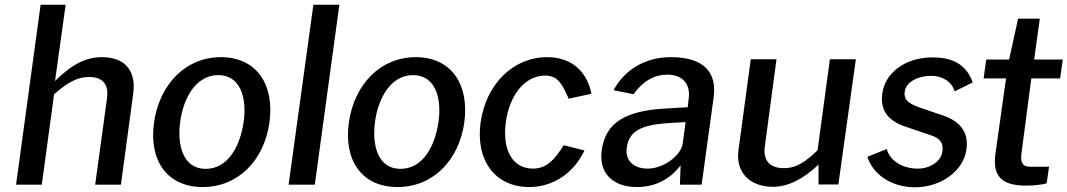

<svg xmlns="http://www.w3.org/2000/svg" viewBox="-20 -782 4520 813"><path d="M157 0 209 -383C266 -432 306 -456 357 -456C418 -456 441 -422 433 -365L383 0H492L544 -385C557 -480 512 -540 411 -540C346 -540 284 -510 213 -439L258 -762H152L48 0Z M838 10C989 10 1098 -103 1121 -263C1143 -425 1066 -540 915 -540C768 -540 655 -427 632 -262C610 -102 688 10 838 10ZM851 -67C757 -67 729 -163 743 -267C757 -369 811 -464 904 -464C997 -464 1026 -370 1012 -267C997 -162 945 -67 851 -67Z M1313 0 1417 -762H1307L1202 0Z M1663 10C1814 10 1923 -103 1946 -263C1968 -425 1891 -540 1740 -540C1593 -540 1480 -427 1457 -262C1435 -102 1513 10 1663 10ZM1676 -67C1582 -67 1554 -163 1568 -267C1582 -369 1636 -464 1729 -464C1822 -464 1851 -370 1837 -267C1822 -162 1770 -67 1676 -67Z M2297 -540C2153 -540 2038 -426 2015 -263C1993 -101 2078 10 2221 10C2331 10 2414 -58 2455 -145L2367 -167C2332 -112 2298 -68 2237 -68C2150 -68 2106 -147 2122 -265C2138 -381 2203 -462 2289 -462C2345 -462 2363 -420 2388 -364L2484 -385C2469 -468 2410 -540 2297 -540Z M2677 10C2751 10 2815 -20 2862 -82L2859 0H2951L3002 -371C3016 -474 2962 -540 2821 -540C2709 -540 2623 -484 2578 -400L2663 -383C2704 -441 2754 -466 2805 -466C2871 -466 2905 -426 2896 -363L2892 -328L2808 -323C2628 -315 2544 -263 2528 -146C2514 -47 2577 10 2677 10ZM2723 -68C2664 -68 2626 -101 2634 -157C2644 -234 2708 -254 2813 -261L2883 -265L2871 -175C2863 -120 2786 -68 2723 -68Z M3250 9C3251 9 3252 9 3253 9C3316 9 3379 -22 3446 -85V-1H3530L3604 -531H3494L3442 -146C3392 -98 3354 -70 3299 -70C3235 -70 3210 -107 3219 -165L3268 -531H3159L3107 -147C3094 -51 3156 8 3250 9Z M3855 11C3965 11 4060 -59 4072 -148C4082 -210 4057 -266 3970 -294L3882 -324C3834 -340 3805 -356 3811 -395C3819 -438 3870 -461 3924 -461C3970 -461 4012 -435 4022 -395L4099 -433C4076 -496 4030 -539 3929 -539C3813 -539 3727 -473 3716 -386C3704 -300 3757 -262 3831 -240L3922 -209C3959 -197 3977 -177 3970 -138C3963 -97 3917 -68 3866 -68C3799 -68 3746 -104 3735 -151L3653 -118C3674 -48 3750 11 3855 11Z M4480 -530H4359L4383 -703H4291L4253 -530H4156L4145 -450H4240L4195 -131C4184 -46 4210 4 4325 4C4361 4 4398 -1 4412 -6L4422 -76H4344C4315 -76 4298 -86 4306 -138L4347 -450H4469Z"/></svg>

Font: Cheyenne Sans Medium
Style: Italic
Weight: 500
Italic angle: -8.13011°
Designer: The Public Sans project authors (U.S. Web Design System), Libre Franklin designed by Pablo Impallari and Rodrigo Fuenzal
Foundry: The Cheyenne Sans Project Authors
Version: Version 2.007